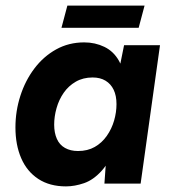

<svg xmlns="http://www.w3.org/2000/svg" viewBox="-20 -654 613 684"><path d="M215 10Q157 10 116.5 -16.5Q76 -43 55.5 -90.5Q35 -138 35 -200Q35 -258 52.5 -312.5Q70 -367 102.5 -410Q135 -453 180 -478Q225 -503 280 -503Q319 -503 352 -487Q385 -471 404 -437Q423 -403 420 -348L396 -364L422 -493H550L481 0H352L361 -127L395 -143Q373 -80 343 -46.5Q313 -13 279.5 -1.5Q246 10 215 10ZM258 -116Q292 -116 317.5 -130.5Q343 -145 360.5 -170Q378 -195 386.5 -224.5Q395 -254 395 -283Q395 -313 385 -334Q375 -355 356 -366.5Q337 -378 310 -378Q276 -378 250 -363Q224 -348 207 -323.5Q190 -299 181.5 -269Q173 -239 173 -210Q173 -181 182.5 -159.5Q192 -138 211.5 -127Q231 -116 258 -116ZM199 -555 220 -634H495L474 -555Z"/></svg>

Font: Hanken Grotesk ExtraBold
Style: Italic
Weight: 800
Italic angle: -8°
Designer: Alfredo Marco Pradil
Foundry: Hanken Design Co.
Version: Version 3.013